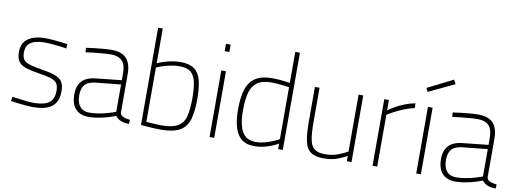

<svg xmlns="http://www.w3.org/2000/svg" viewBox="-59 -1072 3829 1420"><g transform="rotate(10 1855.0 -361.5)"><path d="M222 9Q201 9 171 6.5Q141 4 110.5 0Q80 -4 57 -7L61 -40Q84 -37 114 -33Q144 -29 173 -26Q202 -23 220 -23Q267 -23 302 -32.5Q337 -42 356 -67.5Q375 -93 375 -141Q375 -177 361 -196.5Q347 -216 313.5 -226Q280 -236 220 -245Q162 -254 124.5 -266.5Q87 -279 69 -304Q51 -329 51 -375Q51 -428 77 -457Q103 -486 142.5 -497.5Q182 -509 222 -509Q250 -509 282 -506.5Q314 -504 344 -500.5Q374 -497 394 -494L392 -461Q370 -465 340 -468.5Q310 -472 278.5 -474.5Q247 -477 222 -477Q190 -477 159 -469Q128 -461 108 -439.5Q88 -418 88 -377Q88 -346 99.5 -327.5Q111 -309 142 -298Q173 -287 230 -278Q296 -268 336 -254.5Q376 -241 394 -216Q412 -191 412 -144Q412 -86 389 -52.5Q366 -19 323.5 -5Q281 9 222 9Z M640 9Q579 9 544 -27.5Q509 -64 509 -137Q509 -180 523 -210Q537 -240 567.5 -258Q598 -276 647 -281L837 -301V-353Q837 -418 809 -446.5Q781 -475 726 -475Q700 -475 665 -472Q630 -469 596 -465.5Q562 -462 537 -458L534 -491Q558 -495 592 -499Q626 -503 661.5 -506Q697 -509 726 -509Q777 -509 809 -491.5Q841 -474 856.5 -439.5Q872 -405 872 -353V-65Q874 -43 897.5 -34Q921 -25 947 -23L945 8Q934 8 922.5 7Q911 6 901 3.5Q891 1 882 -3Q870 -8 860 -16Q850 -24 842 -34Q820 -25 786.5 -15Q753 -5 715 2Q677 9 640 9ZM641 -23Q676 -23 712.5 -29.5Q749 -36 782 -45.5Q815 -55 837 -64V-269L651 -250Q593 -244 569.5 -216.5Q546 -189 546 -137Q546 -82 570.5 -52.5Q595 -23 641 -23Z M1183 9Q1158 9 1130 7.5Q1102 6 1077 4Q1052 2 1034 0V-730H1069V-469Q1087 -478 1115 -487Q1143 -496 1175.5 -502.5Q1208 -509 1241 -509Q1309 -509 1346 -482Q1383 -455 1397 -399.5Q1411 -344 1411 -258Q1411 -165 1393 -106Q1375 -47 1325.5 -19Q1276 9 1183 9ZM1182 -23Q1266 -23 1307 -48Q1348 -73 1361 -125.5Q1374 -178 1374 -258Q1374 -332 1364 -380.5Q1354 -429 1325.5 -453Q1297 -477 1241 -477Q1208 -477 1175.5 -470.5Q1143 -464 1115 -455Q1087 -446 1069 -437V-29Q1095 -27 1129 -25Q1163 -23 1182 -23Z M1549 0V-500H1584V0ZM1549 -645V-700H1584V-645Z M1891 9Q1872 9 1849.5 6Q1827 3 1804.5 -9.5Q1782 -22 1763 -48.5Q1744 -75 1732.5 -122Q1721 -169 1721 -242Q1721 -328 1739.5 -387.5Q1758 -447 1804 -478Q1850 -509 1932 -509Q1956 -509 1981.5 -507Q2007 -505 2029.5 -502Q2052 -499 2064 -497V-730H2099V0H2064V-42Q2047 -31 2018.5 -19Q1990 -7 1957 1Q1924 9 1891 9ZM1891 -23Q1923 -23 1955.5 -31.5Q1988 -40 2017 -52Q2046 -64 2064 -75V-465Q2051 -467 2027 -470Q2003 -473 1977.5 -475Q1952 -477 1932 -477Q1861 -477 1823.5 -449.5Q1786 -422 1772 -369.5Q1758 -317 1758 -242Q1758 -166 1770.5 -122Q1783 -78 1803.5 -57Q1824 -36 1847 -29.5Q1870 -23 1891 -23Z M2405 9Q2343 9 2309.5 -14.5Q2276 -38 2264 -92.5Q2252 -147 2252 -240V-500H2287V-242Q2287 -160 2296 -112Q2305 -64 2331.5 -43.5Q2358 -23 2410 -23Q2466 -23 2510 -40Q2554 -57 2580 -73V-500H2615V0H2580V-40Q2554 -25 2511.5 -8Q2469 9 2405 9Z M2773 0V-500H2808V-422Q2827 -437 2858 -454.5Q2889 -472 2927.5 -487.5Q2966 -503 3006 -510V-474Q2970 -467 2932.5 -452Q2895 -437 2862.5 -420Q2830 -403 2808 -389V0Z M3101 0V-500H3136V0ZM3080 -609 3065 -636 3257 -732 3273 -701Z M3394 9Q3333 9 3298 -27.5Q3263 -64 3263 -137Q3263 -180 3277 -210Q3291 -240 3321.5 -258Q3352 -276 3401 -281L3591 -301V-353Q3591 -418 3563 -446.5Q3535 -475 3480 -475Q3454 -475 3419 -472Q3384 -469 3350 -465.5Q3316 -462 3291 -458L3288 -491Q3312 -495 3346 -499Q3380 -503 3415.5 -506Q3451 -509 3480 -509Q3531 -509 3563 -491.5Q3595 -474 3610.5 -439.5Q3626 -405 3626 -353V-65Q3628 -43 3651.5 -34Q3675 -25 3701 -23L3699 8Q3688 8 3676.5 7Q3665 6 3655 3.5Q3645 1 3636 -3Q3624 -8 3614 -16Q3604 -24 3596 -34Q3574 -25 3540.5 -15Q3507 -5 3469 2Q3431 9 3394 9ZM3395 -23Q3430 -23 3466.5 -29.5Q3503 -36 3536 -45.5Q3569 -55 3591 -64V-269L3405 -250Q3347 -244 3323.5 -216.5Q3300 -189 3300 -137Q3300 -82 3324.5 -52.5Q3349 -23 3395 -23Z"/></g></svg>

Font: Cairo Play ExtraLight
Style: Regular
Weight: 250
Version: Version 3.119